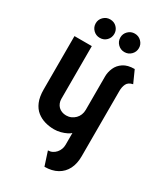

<svg xmlns="http://www.w3.org/2000/svg" viewBox="-219 -772 923 1074"><g transform="rotate(30 242.0 -235.0)"><path d="M163 -684Q138 -684 120.5 -666.5Q103 -649 103 -625Q103 -600 120.5 -582.5Q138 -565 163 -565Q189 -565 206 -582.5Q223 -600 223 -625Q223 -649 206 -666.5Q189 -684 163 -684ZM322 -684Q297 -684 279.5 -666.5Q262 -649 262 -625Q262 -600 279.5 -582.5Q297 -565 322 -565Q347 -565 364.5 -582.5Q382 -600 382 -625Q382 -649 364.5 -666.5Q347 -684 322 -684ZM455 -434 420 -512Q375 -512 348 -494Q321 -476 309 -448.5Q297 -421 297 -393V-177Q297 -160 291 -145Q285 -130 274 -119Q263 -108 248.5 -101.5Q234 -95 217 -95Q202 -95 189 -100Q176 -105 167 -114Q158 -123 153 -135.5Q148 -148 148 -162V-503H36V-159Q36 -111 49.5 -79Q63 -47 86.5 -28.5Q110 -10 138.5 -2Q167 6 197 6Q218 6 238.5 0.5Q259 -5 275 -13Q291 -21 297 -28V48Q297 63 292 76.5Q287 90 277.5 101Q268 112 255 118.5Q242 125 227 125L256 214Q304 214 338 195Q372 176 389.5 141.5Q407 107 407 59V-363Q407 -389 416.5 -408.5Q426 -428 455 -434Z"/></g></svg>

Font: Advent Pro
Style: Regular
Weight: 400
Designer: VivaRado, Andreas Kalpakidis
Foundry: VivaRado, Andreas Kalpakidis
Version: Version 3.000